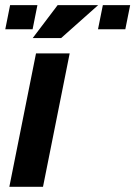

<svg xmlns="http://www.w3.org/2000/svg" viewBox="-32 -718 520 738"><path d="M235.8 -512.7 133.3 0H3.9L106.4 -512.7ZM468.3 -698.2 449.7 -605.5H344.7L363.3 -698.2ZM111.8 -698.2 93.3 -605.5H-11.7L6.8 -698.2ZM189.5 -698.2H345.2L203.1 -571.8H93.8Z"/></svg>

Font: Sansation
Style: Bold Italic
Weight: 700
Designer: Bernd Montag
Version: Version 1.301